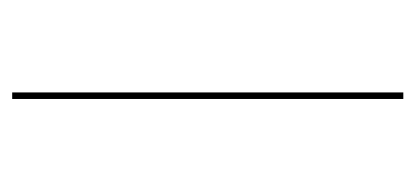

<svg xmlns="http://www.w3.org/2000/svg" viewBox="-208 -490 698 323"><g transform="rotate(90 141.5 -329.0)"><path d="M136 -658H147V0H136Z"/></g></svg>

Font: Ysabeau Infant Hairline
Style: Regular
Weight: 100
Designer: Christian Thalmann (Catharsis Fonts)
Version: Version 0.003